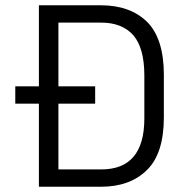

<svg xmlns="http://www.w3.org/2000/svg" viewBox="-20 -710 709 730"><path d="M539.1 -627Q603 -563 603 -425.8V-264.2Q603 -126.5 539.1 -64Q475.1 0 363.8 0H127.9V-315.9H38.1V-381.8H127.9V-689.9H363.8Q474.6 -689.9 539.1 -627ZM528.8 -422.9Q528.8 -527.3 486.8 -576.2Q443.8 -624 365.2 -624H202.1V-381.8H341.8V-315.9H202.1V-65.9H365.2Q528.8 -65.9 528.8 -259.8Z"/></svg>

Font: D-DIN-PRO
Style: Regular
Weight: 400
Designer: Charles Nix
Foundry: Datto Inc.
Version: Version 1.000;hotconv 1.0.109;makeotfexe 2.5.65596